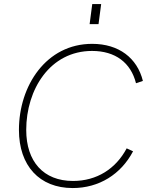

<svg xmlns="http://www.w3.org/2000/svg" viewBox="-20 -921 738 948"><path d="M339 7.5C469 7.5 577.5 -60.5 637 -174L605.5 -188.5C551.5 -87 457.5 -27.5 340.5 -27.5C194.5 -27.5 109.5 -123.5 109.5 -279.5C109.5 -480 227.5 -669.5 434.5 -669.5C549.5 -669.5 626 -611.5 651.5 -510L685.5 -521.5C657.5 -634.5 567 -704.5 435 -704.5C208 -704.5 73.5 -497.5 73.5 -279.5C73.5 -103 174.5 7.5 339 7.5ZM422.5 -802H466.5L479.5 -901H435.5Z"/></svg>

Font: HK Grotesk ExtraLight
Style: Italic
Weight: 200
Italic angle: -16°
Designer: Alfredo Marco Pradil
Foundry: Hanken Design Co.
Version: Version 3.001;FEAKit 1.0